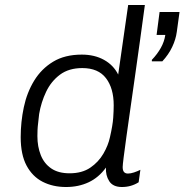

<svg xmlns="http://www.w3.org/2000/svg" viewBox="-20 -740 740 770"><path d="M245 10Q192 10 151 -11Q110 -32 86.5 -76Q63 -120 63 -190Q63 -251 75.5 -310Q88 -369 117 -416.5Q146 -464 193 -492.5Q240 -521 308 -521Q359 -521 397 -500Q435 -479 454 -441L494 -720H561Q552 -653 542 -581Q532 -509 522 -438.5Q512 -368 503 -305Q494 -242 487 -192Q480 -142 476 -110Q472 -78 472 -70Q472 -56 477.5 -50Q483 -44 493 -44Q504 -44 517.5 -48.5Q531 -53 543 -59L536 -9Q506 10 469 10Q433 10 418 -13.5Q403 -37 405 -68Q376 -28 335.5 -9Q295 10 245 10ZM259 -45Q309 -45 342 -67.5Q375 -90 394.5 -123.5Q414 -157 421 -190Q432 -238 434 -267Q436 -296 436 -318Q436 -386 405 -426.5Q374 -467 310 -467Q256 -467 220.5 -440.5Q185 -414 165 -372Q145 -330 137 -283Q135 -263 133 -247Q131 -231 130.5 -218.5Q130 -206 130 -194Q130 -152 143.5 -118Q157 -84 185.5 -64.5Q214 -45 259 -45ZM589 -494V-500Q611 -523 625 -548Q639 -573 643 -600H608L620 -692H700L689 -612Q685 -582 670.5 -551.5Q656 -521 631 -494Z"/></svg>

Font: Chivo Mono Medium ExtraLight
Style: Italic
Weight: 250
Italic angle: -8.05°
Monospace: yes
Version: Version 1.008